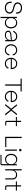

<svg xmlns="http://www.w3.org/2000/svg" viewBox="3571 -4325 954 8136"><g transform="rotate(90 4048.0 -257.0)"><path d="M312 -714C182 -714 82 -639 82 -531C82 -416 158 -371 271 -344L341 -327C437 -304 502 -267 502 -184C502 -98 433 -34 315 -34C187 -34 104 -100 104 -248V-272H50V-245C50 -79 146 14 316 14C454 14 556 -63 556 -184C556 -296 478 -346 365 -373L295 -390C197 -414 136 -443 136 -531C136 -617 218 -666 310 -666C412 -666 504 -615 504 -505V-462H558V-508C558 -642 450 -714 312 -714Z M696 200H746V-96H758C786 -42 841 14 950 14C1083 14 1184 -90 1184 -248C1184 -406 1083 -510 950 -510C841 -510 786 -454 758 -400H744V-496H696ZM941 -32C827 -32 746 -118 746 -248C746 -378 827 -464 941 -464C1055 -464 1132 -380 1132 -248C1132 -116 1055 -32 941 -32Z M1284 -354 1328 -334C1364 -410 1418 -464 1517 -464C1618 -464 1678 -410 1678 -325V-283L1449 -262C1356 -253 1280 -212 1280 -131C1280 -41 1354 14 1464 14C1581 14 1639 -42 1666 -95H1678V0H1728V-321C1728 -436 1651 -510 1519 -510C1394 -510 1318 -432 1284 -354ZM1330 -129C1330 -179 1373 -212 1459 -220L1678 -240V-232C1678 -103 1588 -30 1466 -30C1385 -30 1330 -64 1330 -129Z M1854 -248C1854 -95 1964 14 2105 14C2230 14 2313 -68 2332 -173L2282 -183C2267 -95 2209 -32 2105 -32C1992 -32 1906 -124 1906 -248C1906 -372 1991 -464 2104 -464C2200 -464 2268 -405 2279 -314L2329 -324C2313 -427 2226 -510 2104 -510C1964 -510 1854 -401 1854 -248Z M2428 -252C2428 -102 2526 14 2677 14C2806 14 2861 -57 2894 -125L2846 -144C2818 -81 2771 -32 2677 -32C2564 -32 2487 -110 2480 -237H2909V-269C2909 -420 2808 -510 2674 -510C2535 -510 2428 -398 2428 -252ZM2480 -281C2492 -394 2572 -464 2674 -464C2777 -464 2853 -400 2857 -281Z M3311 -700V-652H3556V0H3610V-652H3855V-700Z M3827 -252C3827 -102 3925 14 4076 14C4205 14 4260 -57 4293 -125L4245 -144C4217 -81 4170 -32 4076 -32C3963 -32 3886 -110 3879 -237H4308V-269C4308 -420 4207 -510 4073 -510C3934 -510 3827 -398 3827 -252ZM3879 -281C3891 -394 3971 -464 4073 -464C4176 -464 4252 -400 4256 -281Z M4394 -496 4587 -254 4386 0H4452L4623 -218H4635L4806 0H4872L4671 -254L4864 -496H4799L4635 -288H4623L4459 -496Z M4934 -496V-452H5100V-66C5100 -24 5124 0 5164 0H5296V-44H5178C5160 -44 5150 -54 5150 -74V-452H5324V-496H5150V-670H5100V-496Z M5776 -700V0H6212V-48H5830V-700Z M6290 -641C6290 -612 6311 -590 6341 -590C6371 -590 6392 -612 6392 -641C6392 -670 6371 -692 6341 -692C6311 -692 6290 -670 6290 -641ZM6366 -496H6316V0H6366Z M6938 -496V-400H6924C6896 -454 6841 -510 6732 -510C6599 -510 6498 -408 6498 -252C6498 -96 6599 6 6732 6C6841 6 6896 -50 6924 -104H6936V126C6936 146 6926 156 6908 156H6538V200H6922C6962 200 6986 176 6986 134V-496ZM6741 -40C6627 -40 6550 -122 6550 -252C6550 -382 6627 -464 6741 -464C6855 -464 6936 -380 6936 -252C6936 -124 6855 -40 6741 -40Z M7150 -700V0H7200V-254C7200 -392 7279 -460 7382 -460C7475 -460 7536 -414 7536 -304V0H7586V-308C7586 -443 7494 -506 7392 -506C7290 -506 7239 -455 7212 -404H7200V-700Z M7666 -496V-452H7832V-66C7832 -24 7856 0 7896 0H8028V-44H7910C7892 -44 7882 -54 7882 -74V-452H8056V-496H7882V-670H7832V-496Z"/></g></svg>

Font: Space Text Light
Style: Regular
Weight: 300
Designer: Florian Karsten (Space Text), Colophon Foundry (Space Mono)
Foundry: Florian Karsten
Version: Version 1.003;PS 001.003;hotconv 1.0.88;makeotf.lib2.5.64775